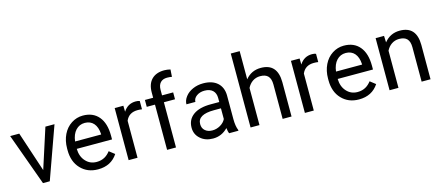

<svg xmlns="http://www.w3.org/2000/svg" viewBox="-52 -1316 4311 1881"><g transform="rotate(-15 2103.0 -375.0)"><path d="M108.4 -528.3H16.1L207.5 0H276.4L465.8 -528.3H373.5L242.7 -122.6Z M765.6 9.8C854 9.8 920.4 -24.4 964.8 -92.3L909.7 -135.3C876.5 -92.3 834.5 -64 770.5 -64C725.6 -64 688.5 -80.1 659.7 -112.3C630.4 -144 615.2 -186 613.8 -238.3H971.7V-275.9C971.7 -360.4 952.6 -424.8 914.6 -470.2C876.5 -515.6 823.2 -538.1 754.4 -538.1C712.4 -538.1 673.3 -526.4 637.7 -503.4C601.6 -480 573.7 -447.8 553.7 -406.7C533.7 -365.2 523.4 -318.4 523.4 -266.1V-249.5C523.4 -170.9 545.9 -107.9 590.8 -61C635.7 -13.7 693.8 9.8 765.6 9.8ZM754.4 -463.9C830.1 -463.9 876 -411.1 881.3 -319.3V-312.5H616.7C622.6 -360.4 637.7 -397.5 662.6 -424.3C687.5 -450.7 717.8 -463.9 754.4 -463.9Z M1331.5 -531.2C1322.3 -535.6 1309.1 -538.1 1291.5 -538.1C1237.3 -538.1 1195.3 -514.6 1165.5 -467.3L1164.1 -528.3H1076.2V0H1166.5V-375C1187.5 -425.3 1228 -450.7 1287.1 -450.7C1303.2 -450.7 1317.9 -449.7 1331.5 -447.3Z M1556.6 0V-458.5H1669.4V-528.3H1556.6V-584C1556.6 -647.9 1589.8 -683.1 1648.4 -683.1C1665.5 -683.1 1682.1 -681.6 1697.3 -678.7L1702.1 -752C1681.6 -757.3 1661.1 -760.3 1640.1 -760.3C1585 -760.3 1542 -744.6 1511.7 -713.9C1481.4 -683.1 1466.3 -639.2 1466.3 -582.5V-528.3H1382.8V-458.5H1466.3V0Z M2189.9 0V-7.8C2177.7 -36.6 2171.4 -75.2 2171.4 -123.5V-366.7C2169.9 -419.9 2152.3 -461.9 2117.7 -492.7C2083 -522.9 2035.6 -538.1 1974.6 -538.1C1936 -538.1 1900.9 -530.8 1869.1 -516.6C1836.9 -502.4 1811.5 -482.9 1793 -458.5C1773.9 -433.6 1764.6 -408.2 1764.6 -381.8H1855.5C1855.5 -404.8 1866.2 -424.8 1888.2 -440.9C1910.2 -457 1937 -465.3 1969.2 -465.3C2043 -465.3 2081.1 -424.8 2081.1 -361.8V-320.3H1993.2C1917.5 -320.3 1858.4 -305.2 1816.9 -274.9C1774.9 -244.1 1753.9 -201.7 1753.9 -146.5C1753.9 -101.1 1770.5 -64 1804.2 -34.7C1837.4 -4.9 1879.9 9.8 1932.1 9.8C1990.2 9.8 2040.5 -12.2 2082.5 -55.7C2085.9 -28.8 2089.8 -10.3 2095.2 0ZM1945.3 -68.8C1915.5 -68.8 1891.6 -76.7 1872.6 -92.8C1853.5 -108.9 1844.2 -130.9 1844.2 -159.2C1844.2 -224.1 1899.4 -256.3 2010.3 -256.3H2081.1V-147.9C2069.8 -124.5 2051.3 -105.5 2025.9 -90.8C2000.5 -76.2 1973.6 -68.8 1945.3 -68.8Z M2403.3 -750H2313V0H2403.3V-376.5C2428.2 -427.2 2473.6 -461.4 2532.2 -461.4C2604.5 -461.4 2637.7 -425.8 2638.2 -349.6V0H2728.5V-349.1C2727.5 -475.1 2671.4 -538.1 2559.6 -538.1C2495.6 -538.1 2443.4 -513.7 2403.3 -464.4Z M3119.1 -531.2C3109.9 -535.6 3096.7 -538.1 3079.1 -538.1C3024.9 -538.1 2982.9 -514.6 2953.1 -467.3L2951.7 -528.3H2863.8V0H2954.1V-375C2975.1 -425.3 3015.6 -450.7 3074.7 -450.7C3090.8 -450.7 3105.5 -449.7 3119.1 -447.3Z M3412.1 9.8C3500.5 9.8 3566.9 -24.4 3611.3 -92.3L3556.2 -135.3C3522.9 -92.3 3481 -64 3417 -64C3372.1 -64 3335 -80.1 3306.2 -112.3C3276.9 -144 3261.7 -186 3260.3 -238.3H3618.2V-275.9C3618.2 -360.4 3599.1 -424.8 3561 -470.2C3522.9 -515.6 3469.7 -538.1 3400.9 -538.1C3358.9 -538.1 3319.8 -526.4 3284.2 -503.4C3248 -480 3220.2 -447.8 3200.2 -406.7C3180.2 -365.2 3169.9 -318.4 3169.9 -266.1V-249.5C3169.9 -170.9 3192.4 -107.9 3237.3 -61C3282.2 -13.7 3340.3 9.8 3412.1 9.8ZM3400.9 -463.9C3476.6 -463.9 3522.5 -411.1 3527.8 -319.3V-312.5H3263.2C3269 -360.4 3284.2 -397.5 3309.1 -424.3C3334 -450.7 3364.3 -463.9 3400.9 -463.9Z M3722.7 -528.3V0H3813V-376.5C3837.9 -427.2 3883.3 -461.4 3941.9 -461.4C4014.2 -461.4 4047.4 -425.8 4047.9 -349.6V0H4138.2V-349.1C4137.2 -475.1 4081.1 -538.1 3969.2 -538.1C3904.3 -538.1 3851.6 -512.7 3811 -461.9L3808.1 -528.3Z"/></g></svg>

Font: Roboto
Style: Regular
Weight: 400
Designer: Google
Version: Version 2.137; 2017